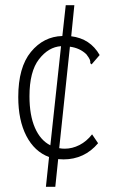

<svg xmlns="http://www.w3.org/2000/svg" viewBox="-20 -643 440 736"><path d="M192 73H156L168 -41Q112 -62 81 -122Q50 -182 50 -271Q50 -385 98.5 -444Q147 -503 219 -505L232 -623H265L253 -504Q326 -495 362 -432L337 -403L331 -396L326 -401Q327 -408 324 -415Q321 -422 311 -435Q286 -459 248 -464L207 -75Q217 -73 228 -73Q257 -73 284.5 -87Q312 -101 333 -128L356 -94Q330 -63 296.5 -47.5Q263 -32 224 -32Q213 -32 203 -33ZM93 -274Q93 -201 114 -153Q135 -105 173 -86L214 -466Q166 -463 129.5 -416Q93 -369 93 -274Z"/></svg>

Font: Inconsolata Condensed Light
Style: Regular
Weight: 300
Width: 3
Monospace: yes
Designer: Raph Levien, Cyreal, Brenton Simpson
Foundry: Raph Levien, Cyreal, Google
Version: Version 3.001; ttfautohint (v1.8.2.53-6de2)